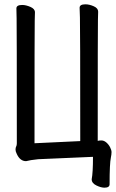

<svg xmlns="http://www.w3.org/2000/svg" viewBox="-20 -734 540 890"><path d="M464 136Q448 136 426.5 125.5Q405 115 405 97Q411 67 411 -7L157 4Q119 8 101 13Q73 13 58 -20Q52 -32 52 -40Q52 -50 55 -55Q58 -60 58 -70Q58 -621 57 -649.5Q56 -678 56 -695Q56 -711 83 -711Q100 -711 121 -702Q142 -693 142 -677Q142 -665 141 -639.5Q140 -614 140 -70L352 -80Q352 -624 350.5 -652.5Q349 -681 349 -698Q349 -714 376 -714Q394 -714 414.5 -705Q435 -696 435 -680Q435 -668 434 -642.5Q433 -617 433 -81Q439 -83 450 -83Q462 -83 473 -73.5Q484 -64 490.5 -51Q497 -38 497 -29Q497 -18 494 -4Q488 24 488 120Q488 136 464 136Z"/></svg>

Font: LXGW WenKai Mono TC
Style: Bold
Weight: 700
Designer: LXGW / Fontworks Inc.
Foundry: LXGW / Fontworks Inc.
Version: Version 1.330